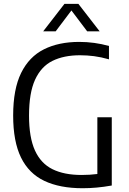

<svg xmlns="http://www.w3.org/2000/svg" viewBox="-20 -966 664 992"><path d="M407 6.5Q289 6.5 209 -31.5Q129 -69.5 88.5 -152.2Q48 -235 48 -369Q48 -505.5 89.2 -589.2Q130.5 -673 207 -711.2Q283.5 -749.5 389.5 -749.5Q468 -749.5 543 -728.5V-659.5Q502.5 -671 466.2 -675.8Q430 -680.5 393.5 -680.5Q310 -680.5 251.2 -651.5Q192.5 -622.5 161.2 -554.2Q130 -486 130 -368.5Q130 -256 160.5 -188.8Q191 -121.5 251.2 -91.8Q311.5 -62 401.5 -62Q445 -62 483 -67V-360H557.5V-7.5Q515 0 479 3.2Q443 6.5 407 6.5ZM203 -804 313 -946H385L495 -804H430.5L349 -912L267.5 -804Z"/></svg>

Font: Encode Sans SmCnd
Style: Regular
Weight: 400
Width: 4
Designer: Multiple Designers
Foundry: Impallari Type
Version: Version 3.002; ttfautohint (v1.8.3) -l 8 -r 50 -G 200 -x 14 